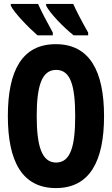

<svg xmlns="http://www.w3.org/2000/svg" viewBox="-20 -950 570 978"><path d="M355 -770H429V-784C396 -842 367 -898 353 -930H215V-921C234 -883 302 -812 355 -770ZM171 -770H249V-784C217 -842 189 -895 174 -930H35V-921C52 -885 128 -807 171 -770ZM265 8C437 8 510 -129 510 -358C510 -589 436 -725 264 -725C93 -725 20 -591 20 -359C20 -128 93 8 265 8ZM266 -122C192 -122 167 -208 167 -359C167 -510 192 -594 266 -594C339 -594 363 -515 363 -358C363 -210 341 -122 266 -122Z"/></svg>

Font: Noto Sans Mono Condensed ExtraBold
Style: Regular
Weight: 800
Width: 3
Designer: Monotype Design Team
Foundry: Monotype Imaging Inc.
Version: Version 2.014